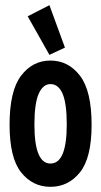

<svg xmlns="http://www.w3.org/2000/svg" viewBox="-20 -713 390 742"><path d="M175 9Q106 9 61.5 -47Q17 -103 17 -231Q17 -362 61.5 -420.5Q106 -479 175 -479Q244 -479 289 -420.5Q334 -362 334 -231Q334 -103 289 -47Q244 9 175 9ZM175 -81Q238 -81 238 -232Q238 -313 222 -350.5Q206 -388 175 -388Q146 -388 129.5 -350.5Q113 -313 113 -232Q113 -81 175 -81ZM171 -501 87 -650 171 -693 231 -529Z"/></svg>

Font: Inconsolata ExtraCondensed ExtraBold
Style: Regular
Weight: 800
Width: 2
Monospace: yes
Designer: Raph Levien, Cyreal, Brenton Simpson
Foundry: Raph Levien, Cyreal, Google
Version: Version 3.001; ttfautohint (v1.8.2.53-6de2)